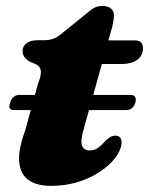

<svg xmlns="http://www.w3.org/2000/svg" viewBox="-20 -609 498 642"><path d="M14 -266Q17 -277.5 25.2 -284.5Q33.5 -291.5 42.5 -291.5H417.5Q427.5 -291.5 431.8 -284.5Q436 -277.5 432.5 -266Q425 -241 402 -241H26.5Q5 -241 14 -266ZM99.5 -394.5 79.5 -403Q67.5 -410 61.5 -418.5Q55.5 -427 55.5 -438.5Q55.5 -455 69 -464.8Q82.5 -474.5 105.5 -474.5H126.5Q147 -474.5 161 -480.5Q175 -486.5 193.5 -502.5L272.5 -566.5Q281 -574.5 293 -581.8Q305 -589 323.5 -589Q341.5 -589 351.2 -580.2Q361 -571.5 361 -558.5Q361 -549 358.5 -534.5Q356 -520 350.5 -502.5L262 -185Q248 -138.5 254.2 -122.2Q260.5 -106 280.5 -106Q295 -106 307 -114.2Q319 -122.5 335 -140.5Q346.5 -150 352.5 -152.8Q358.5 -155.5 366 -155.5Q377 -155.5 382.2 -148.2Q387.5 -141 386.5 -128Q383.5 -105 364.8 -80.5Q346 -56 314.2 -34.8Q282.5 -13.5 240.8 -0.5Q199 12.5 149.5 12.5Q103 12.5 75.5 -7Q48 -26.5 44.2 -67.5Q40.5 -108.5 64 -172L107 -328.5Q118 -357 116.8 -371.5Q115.5 -386 99.5 -394.5ZM284 -395 313 -474H430.5Q458 -474 458 -447.5Q458 -423 438.8 -409Q419.5 -395 387 -395Z"/></svg>

Font: Fraunces
Style: Italic
Weight: 900
Italic angle: -16°
Version: Version 1.000;[0bf87f6ff]